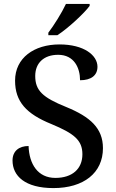

<svg xmlns="http://www.w3.org/2000/svg" viewBox="-20 -951 594 981"><path d="M227 -784V-771H273C329 -807 413 -886 438 -921V-931H317C296 -886 256 -822 227 -784ZM253 10C407 10 506 -67 506 -194C506 -296 441 -354 319 -404C197 -453 160 -489 160 -563C160 -629 204 -671 277 -671C359 -671 389 -604 389 -541C446 -541 478 -566 478 -610C478 -668 410 -724 284 -724C154 -724 57 -655 57 -539C57 -432 114 -369 243 -317C358 -269 401 -235 401 -163C401 -88 349 -42 263 -42C173 -42 129 -113 126 -205C77 -205 44 -179 44 -131C44 -52 108 10 253 10Z"/></svg>

Font: Noto Serif Telugu Medium
Style: Regular
Weight: 500
Designer: Jelle Bosma - Monotype Design Team
Foundry: Monotype Imaging Inc.
Version: Version 2.005